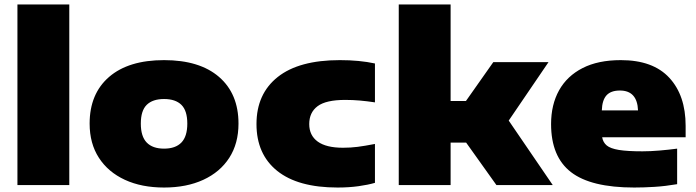

<svg xmlns="http://www.w3.org/2000/svg" viewBox="-20 -828 3116 859"><path d="M58 0V-808H290V0Z M714 11Q613.5 11 538.8 -23.5Q464 -58 422.5 -122Q381 -186 381 -275Q381 -408.5 468 -483.8Q555 -559 714 -559Q873 -559 960 -483.8Q1047 -408.5 1047 -275Q1047 -186 1005.8 -122Q964.5 -58 889.5 -23.5Q814.5 11 714 11ZM714 -163Q765 -163 791.5 -190.2Q818 -217.5 818 -275Q818 -333 791.5 -359Q765 -385 714 -385Q663 -385 636.5 -359Q610 -333 610 -275Q610 -217.5 636.5 -190.2Q663 -163 714 -163Z M1490.5 11Q1313 11 1220.2 -63.5Q1127.5 -138 1127.5 -273Q1127.5 -408 1222.5 -483.5Q1317.5 -559 1500.5 -559Q1588.5 -559 1657.5 -544V-370Q1621 -375.5 1590 -378.2Q1559 -381 1524.5 -381Q1438.5 -381 1401 -353Q1363.5 -325 1363.5 -273Q1363.5 -222 1401.5 -194.5Q1439.5 -167 1514.5 -167Q1548.5 -167 1579.8 -171Q1611 -175 1657.5 -184V-10Q1627 -1 1584 5Q1541 11 1490.5 11Z M1764 0V-808H1996V-376H2064.5L2187 -550H2434L2256 -288.5L2453 0H2201L2065.5 -190H1996V0Z M2817.5 11Q2623.5 11 2534.5 -58Q2445.5 -127 2445.5 -273Q2445.5 -359.5 2481.2 -423.8Q2517 -488 2586.5 -523.5Q2656 -559 2757.5 -559Q2901.5 -559 2974.5 -480Q3047.5 -401 3047.5 -265V-214H2674Q2678 -191 2694.5 -177.2Q2711 -163.5 2748.8 -157.2Q2786.5 -151 2854.5 -151Q2889 -151 2930.5 -154.5Q2972 -158 3009.5 -163V-4Q2956.5 5 2908.5 8Q2860.5 11 2817.5 11ZM2753.5 -423Q2713 -423 2693.5 -401.5Q2674 -380 2672.5 -334H2834.5Q2831 -423 2753.5 -423Z"/></svg>

Font: Encode Sans Expanded Expanded Black
Style: Regular
Weight: 900
Width: 7
Designer: Multiple Designers
Foundry: Impallari Type
Version: Version 3.000; ttfautohint (v1.8.3) -l 8 -r 50 -G 200 -x 14 